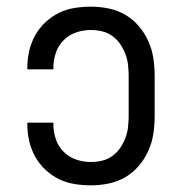

<svg xmlns="http://www.w3.org/2000/svg" viewBox="-20 -548 540 576"><path d="M253 8Q228 8 203 4Q178 0 156 -11Q134 -22 115.5 -39.5Q97 -57 85 -79Q73 -101 67.5 -125.5Q62 -150 62 -175V-180H140V-177Q140 -154 147 -132Q154 -110 170 -93.5Q186 -77 208 -69.5Q230 -62 253 -62Q270 -62 286.5 -66Q303 -70 317 -80Q331 -90 340.5 -104Q350 -118 356 -133.5Q362 -149 364 -166Q366 -183 366 -200V-320Q366 -337 364 -354Q362 -371 356 -386.5Q350 -402 340.5 -416Q331 -430 317 -440Q303 -450 286.5 -454Q270 -458 253 -458Q230 -458 208 -450.5Q186 -443 170 -426.5Q154 -410 147 -388Q140 -366 140 -343V-340H62V-345Q62 -370 67.5 -394.5Q73 -419 85 -441Q97 -463 115.5 -480.5Q134 -498 156 -509Q178 -520 203 -524Q228 -528 253 -528Q280 -528 306.5 -522.5Q333 -517 356 -503.5Q379 -490 396.5 -469.5Q414 -449 425 -424.5Q436 -400 440 -373.5Q444 -347 444 -320V-200Q444 -173 440 -146.5Q436 -120 425 -95.5Q414 -71 396.5 -50.5Q379 -30 356 -16.5Q333 -3 306.5 2.5Q280 8 253 8Z"/></svg>

Font: Iosevka srxl
Style: Regular
Weight: 400
Monospace: yes
Designer: Belleve Invis
Foundry: Belleve Invis
Version: Version 33.0.1; ttfautohint (v1.8.3)